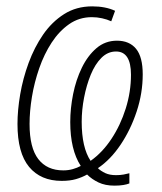

<svg xmlns="http://www.w3.org/2000/svg" viewBox="-20 -559 509 604"><path d="M340 25Q311 25 290 15Q269 5 254 -10Q238 -1 219 4.5Q200 10 174 10Q108 10 71.5 -34Q35 -78 35 -169Q35 -212 43.5 -262Q52 -312 70 -361Q88 -410 115.5 -450Q143 -490 181.5 -514.5Q220 -539 270 -539Q312 -539 342 -525L330 -492Q317 -498 301 -501.5Q285 -505 269 -505Q229 -505 197.5 -483Q166 -461 142.5 -425Q119 -389 103.5 -344.5Q88 -300 80.5 -254.5Q73 -209 73 -169Q73 -94 100.5 -58.5Q128 -23 179 -23Q195 -23 209 -27Q223 -31 234 -37Q201 -88 201 -175Q201 -218 210 -263Q219 -308 237.5 -346Q256 -384 283.5 -407.5Q311 -431 348 -431Q387 -431 408 -405.5Q429 -380 429 -325Q429 -266 410 -208.5Q391 -151 359.5 -104Q328 -57 288 -30Q297 -21 311 -14.5Q325 -8 345 -8Q358 -8 369 -10Q380 -12 387 -14V18Q380 21 368 23Q356 25 340 25ZM265 -53Q302 -79 330.5 -122Q359 -165 375.5 -217.5Q392 -270 392 -324Q392 -397 345 -397Q319 -397 299 -377Q279 -357 265.5 -324Q252 -291 244.5 -252Q237 -213 237 -176Q237 -95 265 -53Z"/></svg>

Font: Noto Sans Condensed ExtraLight
Style: Italic
Weight: 200
Width: 3
Italic angle: -12°
Designer: Monotype Design Team
Foundry: Monotype Imaging Inc.
Version: Version 2.013; ttfautohint (v1.8.4.7-5d5b)